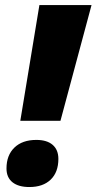

<svg xmlns="http://www.w3.org/2000/svg" viewBox="-20 -734 385 766"><path d="M61 -252 137.2 -713.9H345.2L221.2 -252ZM5.9 -62Q5.9 -114.7 37.6 -145.3Q69.3 -175.8 125 -175.8Q167.5 -175.8 190.2 -156Q212.9 -136.2 212.9 -100.1Q212.9 -46.9 182.1 -17.3Q151.4 12.2 97.2 12.2Q53.7 12.2 29.8 -6.8Q5.9 -25.9 5.9 -62Z"/></svg>

Font: Open Sans Hebrew Extra Bold
Style: Italic
Weight: 800
Italic angle: -12°
Foundry: Ascender Corporation, Yanek Iontef
Version: Version 2.001;PS 002.001;hotconv 1.0.70;makeotf.lib2.5.58329